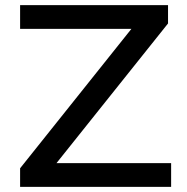

<svg xmlns="http://www.w3.org/2000/svg" viewBox="-20 -725 726 745"><path d="M58 0V-72L525 -657L536 -613H58V-705H632V-634L164 -48L153 -92H644V0Z"/></svg>

Font: Nunito Sans 7pt SemiExpanded Medium
Style: Regular
Weight: 500
Width: 6
Designer: Vernon Adams
Foundry: Vernon Adams
Version: Version 3.101;gftools[0.9.27]